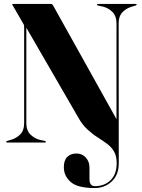

<svg xmlns="http://www.w3.org/2000/svg" viewBox="-20 -720 718 970"><path d="M374.5 -128 113 -580V-97Q113 -62 132.2 -42Q151.5 -22 178.5 -14L206.5 -8Q212 -6 212 -3.5Q212 0 207.5 0H15.5Q11 0 11 -3.5Q11 -6 16.5 -8L36.5 -14Q64 -22 83 -41.8Q102 -61.5 102 -97.5V-583Q102 -589.5 101.2 -592.8Q100.5 -596 96 -603L49 -684.5Q46.5 -689 44 -692.8Q41.5 -696.5 41.5 -698Q41.5 -700 46 -700H239Q244 -700 249 -691L568.5 -118V-602.5Q568.5 -638 549.5 -658Q530.5 -678 502.5 -686L475 -692Q469.5 -694 469.5 -696.5Q469.5 -700 474 -700H666Q670.5 -700 670.5 -696.5Q670.5 -694 665 -692L645 -686Q617.5 -678 598.5 -658.2Q579.5 -638.5 579.5 -602.5L580 105Q580 163.5 544.5 196.8Q509 230 458 230Q371.5 230 337 199.2Q302.5 168.5 302.5 125Q302.5 89.5 320 72.5Q337.5 55.5 366 55.5Q394.5 55.5 413.2 75.5Q432 95.5 432 127V184Q432 220.5 459 220.5Q507.5 220.5 538.5 190.5Q569.5 160.5 569.5 104.5Q569.5 68 556 45.2Q542.5 22.5 520.5 6.2Q498.5 -10 472.5 -26.5Q446.5 -43 420.8 -66.8Q395 -90.5 374.5 -128Z"/></svg>

Font: Fraunces 144pt S000
Style: Bold
Weight: 700
Version: Version 1.000; ttfautohint (v1.8.3)